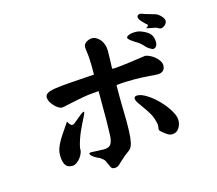

<svg xmlns="http://www.w3.org/2000/svg" viewBox="-111 -860 1223 1083"><g transform="rotate(-15 500.0 -318.5)"><path d="M563.5 -565.4Q563.5 -540 562.5 -514.2Q561.5 -488.3 560.5 -461.9Q563.5 -460 579.6 -460.9Q595.7 -461.9 617.2 -464.4Q638.7 -466.8 663.1 -470.2Q687.5 -473.6 708.5 -476.6Q729.5 -479.5 743.2 -481.4Q756.8 -483.4 756.8 -483.4Q768.6 -483.4 784.2 -476.1Q799.8 -468.8 813 -458Q826.2 -447.3 835.4 -433.1Q844.7 -418.9 844.7 -406.2Q844.7 -384.8 832.5 -374.5Q820.3 -364.3 801.8 -364.3Q797.9 -364.3 783.2 -365.2Q768.6 -366.2 749 -367.7Q729.5 -369.1 708 -370.1Q686.5 -371.1 669.9 -371.1Q641.6 -371.1 615.2 -370.1Q588.9 -369.1 560.5 -366.2Q559.6 -311.5 560.5 -259.8Q561.5 -208 562.5 -157.2Q562.5 -93.8 559.1 -61Q555.7 -28.3 548.3 -12.2Q541 3.9 529.8 11.2Q518.6 18.6 502.9 31.2Q484.4 46.9 474.6 56.6Q464.8 66.4 458 72.3Q451.2 78.1 445.3 80.6Q439.5 83 429.7 83Q416 83 411.1 75.2Q406.2 67.4 401.9 56.6Q397.5 45.9 391.1 33.2Q384.8 20.5 369.1 11.7L365.2 7.8Q345.7 0 335 -7.3Q324.2 -14.6 319.3 -19.5Q314.5 -24.4 313.5 -27.8Q312.5 -31.2 312.5 -31.2Q312.5 -37.1 326.2 -37.1Q337.9 -37.1 358.4 -35.6Q378.9 -34.2 395.5 -34.2Q418 -34.2 429.7 -41.5Q441.4 -48.8 446.3 -66.4Q448.2 -73.2 449.7 -79.1Q451.2 -85 451.7 -96.7Q452.1 -108.4 452.6 -129.4Q453.1 -150.4 454.1 -188.5V-359.4L418.9 -356.4Q392.6 -354.5 362.3 -349.1Q332 -343.8 304.7 -337.9Q277.3 -332 257.3 -327.6Q237.3 -323.2 231.4 -323.2Q220.7 -323.2 209 -331.1Q197.3 -338.9 186.5 -350.6Q175.8 -362.3 168.9 -375.5Q162.1 -388.7 162.1 -399.4Q162.1 -414.1 174.8 -422.9Q187.5 -431.6 220.2 -437Q252.9 -442.4 309.1 -446.3Q365.2 -450.2 453.1 -456.1V-502Q453.1 -523.4 452.1 -539.6Q451.2 -555.7 450.2 -567.9Q449.2 -580.1 447.3 -591.3Q445.3 -602.5 444.3 -616.2Q444.3 -635.7 461.4 -646.5Q478.5 -657.2 496.1 -657.2Q506.8 -657.2 518.6 -650.9Q530.3 -644.5 540.5 -632.8Q550.8 -621.1 557.1 -604Q563.5 -586.9 563.5 -565.4ZM846.7 -85Q846.7 -57.6 832 -37.1Q817.4 -16.6 792 -16.6Q781.2 -16.6 772.5 -21Q763.7 -25.4 753.9 -33.2Q733.4 -48.8 729 -54.7Q724.6 -60.5 725.6 -66.4Q726.6 -72.3 728 -82.5Q729.5 -92.8 721.7 -117.2Q716.8 -138.7 703.6 -160.6Q690.4 -182.6 676.3 -202.1Q662.1 -221.7 650.9 -238.3Q639.6 -254.9 639.6 -265.6Q639.6 -279.3 658.2 -279.3Q681.6 -279.3 714.4 -258.3Q747.1 -237.3 776.4 -207Q805.7 -176.8 826.2 -143.1Q846.7 -109.4 846.7 -85ZM332 -234.4Q329.1 -228.5 320.3 -211.4Q311.5 -194.3 301.3 -171.4Q291 -148.4 282.2 -122.6Q273.4 -96.7 269.5 -74.2Q271.5 -62.5 266.1 -48.3Q260.7 -34.2 251 -21Q241.2 -7.8 228 1Q214.8 9.8 202.1 9.8Q172.9 9.8 161.6 -10.7Q150.4 -31.2 150.4 -65.4Q150.4 -88.9 158.7 -110.4Q167 -131.8 179.7 -152.8Q192.4 -173.8 207.5 -195.3Q222.7 -216.8 237.3 -239.3Q241.2 -233.4 244.6 -227.5Q248 -221.7 252.4 -217.8Q256.8 -213.9 262.2 -213.4Q267.6 -212.9 275.4 -218.8Q297.9 -237.3 314 -250.5Q330.1 -263.7 337.9 -267.6Q345.7 -271.5 344.7 -264.2Q343.8 -256.8 332 -234.4ZM767.6 -624Q800.8 -612.3 817.9 -596.7Q835 -581.1 837.9 -553.7Q840.8 -526.4 829.6 -516.1Q818.4 -505.9 807.6 -510.7Q785.2 -520.5 768.1 -540.5Q751 -560.5 723.6 -575.2L701.2 -590.8Q687.5 -601.6 687.5 -608.4Q687.5 -615.2 701.7 -621.6Q715.8 -627.9 741.2 -627.9Q748 -627.9 754.4 -627Q760.7 -626 767.6 -624ZM920.9 -637.7Q918 -626 904.8 -617.2Q891.6 -608.4 883.8 -610.4Q876 -611.3 870.6 -615.7Q865.2 -620.1 855.5 -622.1Q841.8 -625 829.1 -627Q816.4 -628.9 803.7 -633.8Q814.5 -635.7 817.9 -643.6Q821.3 -651.4 810.5 -656.2Q791 -674.8 781.7 -687Q772.5 -699.2 775.4 -710.9Q777.3 -715.8 785.6 -718.8Q793.9 -721.7 802.7 -717.8Q819.3 -710.9 835.4 -707Q851.6 -703.1 872.1 -696.3Q878.9 -695.3 888.2 -689.5Q897.5 -683.6 905.8 -675.3Q914.1 -667 918.9 -657.2Q923.8 -647.5 920.9 -637.7Z"/></g></svg>

Font: JasonHandwriting1
Style: Regular
Weight: 400
Version: Version 1.48.20